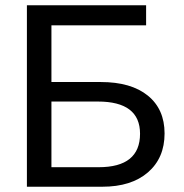

<svg xmlns="http://www.w3.org/2000/svg" viewBox="-20 -708 696 728"><path d="M604 -202Q604 -109 541 -54.5Q478 0 368 0H82V-688H534V-612H175V-397H362Q477 -397 540.5 -345.5Q604 -294 604 -202ZM511 -201Q511 -323 351 -323H175V-74H354Q511 -74 511 -201Z"/></svg>

Font: Libra Sans
Style: Regular
Weight: 400
Foundry: Context Ltd
Version: Version 1.002